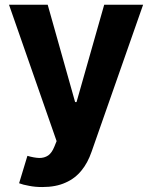

<svg xmlns="http://www.w3.org/2000/svg" viewBox="-20 -565 626 790"><path d="M153.8 204.6Q124 204.6 100.1 199.7Q74.7 195.3 58.6 189L92.8 76.2Q119.1 84 141.1 85Q162.1 85.4 178.2 74.7Q193.4 64 203.6 38.6L212.9 15.6L17.1 -545.4H176.3L289.1 -145H294.9L408.7 -545.4H568.8L356.9 59.1Q340.8 105.5 315.9 135.7Q289.1 169.4 249.5 186.5Q210 204.6 153.8 204.6Z"/></svg>

Font: My Font
Style: Bold
Weight: 500
Designer: Rasmus Andersson
Foundry: rsms
Version: Version 0.001